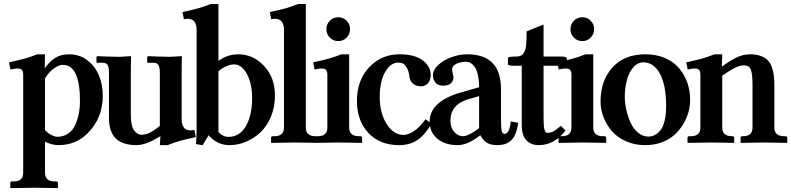

<svg xmlns="http://www.w3.org/2000/svg" viewBox="-20 -718 3981 966"><path d="M206.5 -323.7V-63.5Q223.6 -45.4 240.5 -37.6Q257.3 -29.8 268.1 -29.8Q299.3 -29.8 322.5 -45.7Q345.7 -61.5 358.2 -88.6Q370.6 -115.7 376.5 -146Q382.3 -176.3 382.3 -210Q382.3 -391.6 295.9 -391.6Q276.4 -391.6 250.5 -373Q224.6 -354.5 206.5 -323.7ZM96.7 151.4V-342.3Q96.7 -358.4 90.3 -366Q84 -373.5 67.9 -373.5Q54.7 -373.5 32.7 -368.2L25.4 -404.3Q79.6 -416 107.7 -424.1Q135.7 -432.1 167.5 -444.8H206.5L205.1 -374Q227.5 -407.2 256.6 -426Q285.6 -444.8 328.1 -444.8Q380.4 -444.8 419.7 -414.6Q459 -384.3 478 -337.6Q497.1 -291 497.1 -236.8Q497.1 -123.5 420.4 -46.9Q361.3 12.2 273.9 12.2Q241.2 12.2 206.5 -5.4V151.4Q206.5 194.8 255.4 194.8H263.2Q271.5 194.8 271.5 203.1V226.6L269.5 228.5L221.7 227.5Q174.3 226.6 149.9 226.6L33.7 228.5L31.7 226.6V203.1Q31.7 194.8 39.6 194.8H48.8Q96.7 194.8 96.7 151.4Z M894 -115.2Q894 -92.8 904.5 -77.4Q915 -62 939 -62Q947.8 -62 958 -64.5L965.3 -28.3Q911.1 -16.6 883.1 -8.5Q855 -0.5 823.2 12.2H784.2L787.1 -33.2Q715.8 12.2 666.5 12.2Q633.3 12.2 608.2 4.4Q583 -3.4 568.1 -16.1Q553.2 -28.8 543.9 -47.4Q534.7 -65.9 531.5 -84.5Q528.3 -103 528.3 -126V-354Q528.3 -378.4 522.2 -390.1Q516.1 -401.9 499 -401.9H468.3L465.3 -405.8V-432.1L469.7 -435.5L515.1 -433.6Q561 -432.1 581.1 -432.1L639.2 -435.5L638.2 -353.5V-140.1Q638.2 -84 654.5 -62Q670.9 -40 691.9 -40Q732.4 -40 784.2 -85V-353.5Q784.2 -401.9 756.3 -401.9H724.6L720.7 -404.3V-432.1L725.1 -435.5L772 -433.6Q818.8 -432.1 835.9 -432.1L895.5 -435.5Q894 -435.5 894 -354.5Z M1079.1 -53.7Q1101.6 -29.3 1128.9 -29.3Q1186 -29.3 1217.3 -83.7Q1248.5 -138.2 1248.5 -224.6Q1248.5 -297.4 1222.2 -345.7Q1195.8 -394 1158.2 -394Q1151.4 -394 1142.3 -392.6Q1133.3 -391.1 1114.3 -382.6Q1095.2 -374 1079.1 -359.4ZM969.2 -570.3Q969.2 -592.8 958.7 -608.2Q948.2 -623.5 924.3 -623.5Q915.5 -623.5 905.3 -621.1L897.9 -657.2Q952.1 -668.9 980.2 -677Q1008.3 -685.1 1040 -697.8H1079.1V-411.6Q1124.5 -444.8 1178.7 -444.8Q1253.9 -444.8 1308.6 -386.2Q1363.3 -327.6 1363.3 -237.8Q1363.3 -179.7 1343.3 -131.3Q1323.2 -83 1290.5 -52.2Q1257.8 -21.5 1217.3 -4.6Q1176.8 12.2 1134.3 12.2Q1072.3 12.2 1029.8 -37.6L999 12.7L965.8 6.8Q969.2 -20.5 969.2 -74.2Z M1408.7 -570.3Q1408.7 -592.8 1398.2 -608.2Q1387.7 -623.5 1363.8 -623.5Q1355 -623.5 1344.7 -621.1L1337.4 -657.2Q1391.6 -668.9 1419.7 -677Q1447.8 -685.1 1479.5 -697.8H1518.6V-76.2Q1518.6 -32.7 1567.4 -32.7H1575.2Q1583.5 -32.7 1583.5 -24.4V-1L1581.5 1L1534.2 0Q1486.3 -1 1461.9 -1L1345.7 1L1343.8 -1V-24.4Q1343.8 -32.7 1351.6 -32.7H1360.8Q1408.7 -32.7 1408.7 -76.2Z M1736.8 -76.2Q1736.8 -32.7 1785.6 -32.7H1793.5Q1801.8 -32.7 1801.8 -24.4V-1L1799.8 1L1752 0Q1704.6 -1 1680.2 -1L1564 1L1562 -1V-24.4Q1562 -32.7 1569.8 -32.7H1579.1Q1627 -32.7 1627 -76.2V-342.3Q1627 -358.4 1620.6 -366Q1614.3 -373.5 1598.1 -373.5Q1585 -373.5 1563 -368.2L1555.7 -404.3Q1609.9 -416 1637.9 -424.1Q1666 -432.1 1697.8 -444.8H1736.8ZM1639.4 -528.8Q1622.1 -546.4 1622.1 -571.3Q1622.1 -596.2 1639.4 -613.8Q1656.7 -631.3 1681.6 -631.3Q1706.5 -631.3 1723.9 -613.8Q1741.2 -596.2 1741.2 -571.3Q1741.2 -546.4 1723.9 -528.8Q1706.5 -511.2 1681.6 -511.2Q1656.7 -511.2 1639.4 -528.8Z M2151.4 -96.7Q2118.2 -39.1 2079.8 -13.4Q2041.5 12.2 1988.3 12.2Q1890.6 12.2 1833.3 -49.3Q1775.9 -110.8 1775.9 -210Q1775.9 -314.5 1837.4 -379.6Q1898.9 -444.8 1989.7 -444.8Q2066.9 -444.8 2106.9 -414.3Q2147 -383.8 2147 -339.8Q2147 -315.4 2133.5 -299.6Q2120.1 -283.7 2097.2 -283.7Q2073.2 -283.7 2057.9 -297.1Q2042.5 -310.5 2040 -331.1Q2037.6 -360.4 2024.2 -381.8Q2010.7 -403.3 1984.9 -403.3Q1944.8 -403.3 1917.7 -355.7Q1890.6 -308.1 1890.6 -231.4Q1890.6 -147.9 1925.8 -93.5Q1960.9 -39.1 2010.3 -39.1Q2034.2 -39.1 2064 -59.3Q2093.8 -79.6 2120.6 -117.7Z M2481 12.2Q2449.2 12.2 2429.7 0.2Q2410.2 -11.7 2396.5 -37.6Q2333 12.2 2283.2 12.2Q2218.8 12.2 2180.2 -20.3Q2141.6 -52.7 2141.6 -105.5Q2141.6 -212.9 2316.4 -257.8L2390.6 -279.3Q2390.1 -316.4 2383.8 -343Q2377.4 -369.6 2367.4 -382.8Q2357.4 -396 2347.4 -401.6Q2337.4 -407.2 2327.1 -407.2Q2297.9 -407.2 2276.4 -397Q2254.9 -386.7 2254.9 -370.6Q2254.9 -359.4 2258.3 -346.2Q2261.7 -333 2261.7 -328.1Q2261.7 -313 2249.8 -300Q2237.8 -287.1 2208.5 -287.1Q2183.6 -287.1 2170.9 -302.2Q2158.2 -317.4 2158.2 -338.9Q2158.2 -367.2 2186.3 -392.3Q2214.4 -417.5 2253.9 -431.2Q2293.5 -444.8 2330.1 -444.8Q2500.5 -444.8 2500.5 -270.5V-125Q2500.5 -79.6 2503.9 -62Q2507.3 -44.4 2518.1 -44.4Q2543.5 -44.4 2549.8 -106.9L2587.4 -100.1Q2582.5 -65.9 2572.5 -43Q2562.5 -20 2547.6 -8.3Q2532.7 3.4 2517.1 7.8Q2501.5 12.2 2481 12.2ZM2390.6 -73.2V-234.4L2331.1 -217.3Q2246.1 -189.9 2246.1 -109.9Q2246.1 -94.2 2251.7 -77.6Q2257.3 -61 2272.9 -46.9Q2288.6 -32.7 2310.5 -32.7Q2323.7 -32.7 2347.2 -44.9Q2370.6 -57.1 2390.6 -73.2Z M2714.8 -387.2V-122.6Q2714.8 -82 2719.5 -65.9Q2724.1 -49.8 2733.9 -49.8Q2750 -49.8 2763.7 -56.6Q2777.3 -63.5 2801.8 -85L2825.2 -61.5Q2769 12.2 2690.9 12.2Q2650.9 12.2 2627.9 -12.7Q2605 -37.6 2605 -90.3V-387.2H2562.5Q2535.6 -387.2 2535.6 -395V-425.8Q2535.6 -433.6 2577.1 -433.6Q2589.4 -433.6 2598.4 -437Q2607.4 -440.4 2613 -448.7Q2618.7 -457 2622.1 -465.8Q2625.5 -474.6 2627 -491.5Q2628.4 -508.3 2628.9 -522.2Q2629.4 -536.1 2629.4 -560.1L2714.8 -594.7V-433.6H2802.2Q2832 -433.6 2832 -423.8V-404.3Q2832 -396 2817.9 -391.6Q2803.7 -387.2 2787.1 -387.2Z M2964.8 -76.2Q2964.8 -32.7 3013.7 -32.7H3021.5Q3029.8 -32.7 3029.8 -24.4V-1L3027.8 1L2980 0Q2932.6 -1 2908.2 -1L2792 1L2790 -1V-24.4Q2790 -32.7 2797.9 -32.7H2807.1Q2855 -32.7 2855 -76.2V-342.3Q2855 -358.4 2848.6 -366Q2842.3 -373.5 2826.2 -373.5Q2813 -373.5 2791 -368.2L2783.7 -404.3Q2837.9 -416 2866 -424.1Q2894 -432.1 2925.8 -444.8H2964.8ZM2867.4 -528.8Q2850.1 -546.4 2850.1 -571.3Q2850.1 -596.2 2867.4 -613.8Q2884.8 -631.3 2909.7 -631.3Q2934.6 -631.3 2951.9 -613.8Q2969.2 -596.2 2969.2 -571.3Q2969.2 -546.4 2951.9 -528.8Q2934.6 -511.2 2909.7 -511.2Q2884.8 -511.2 2867.4 -528.8Z M3217.3 -404.3Q3187 -404.3 3165 -377.7Q3143.1 -351.1 3133.3 -312.5Q3123.5 -273.9 3123.5 -229.5Q3123.5 -199.7 3130.9 -166.5Q3138.2 -133.3 3151.9 -102.3Q3165.5 -71.3 3189.5 -51Q3213.4 -30.8 3242.7 -30.8Q3257.8 -30.8 3272 -37.4Q3286.1 -43.9 3300.3 -59.3Q3314.5 -74.7 3323 -106.9Q3331.5 -139.2 3331.5 -184.1Q3331.5 -289.1 3300.5 -346.7Q3269.5 -404.3 3217.3 -404.3ZM3001.5 -206.5Q3001.5 -312.5 3061.3 -378.7Q3121.1 -444.8 3227.5 -444.8Q3274.4 -444.8 3313 -430.9Q3351.6 -417 3377 -394.5Q3402.3 -372.1 3419.7 -341.8Q3437 -311.5 3444.6 -280Q3452.1 -248.5 3452.1 -215.8Q3452.1 -184.6 3443.6 -153.3Q3435.1 -122.1 3416.7 -92Q3398.4 -62 3372.6 -38.8Q3346.7 -15.6 3308.8 -1.7Q3271 12.2 3226.1 12.2Q3173.3 12.2 3129.4 -7.3Q3085.4 -26.9 3058.3 -58.6Q3031.2 -90.3 3016.4 -128.7Q3001.5 -167 3001.5 -206.5Z M3613.8 -444.8 3611.8 -382.3Q3653.3 -413.6 3686.5 -429.2Q3719.7 -444.8 3753.9 -444.8Q3785.2 -444.8 3807.4 -436.5Q3829.6 -428.2 3842.8 -414.8Q3856 -401.4 3863.5 -379.6Q3871.1 -357.9 3873.5 -336.2Q3876 -314.5 3876 -284.2V-76.2Q3876 -32.7 3924.8 -32.7H3932.6Q3940.9 -32.7 3940.9 -24.4V-1L3939 1L3891.1 0Q3843.8 -1 3819.3 -1L3708 1L3706.1 -1V-24.4Q3706.1 -32.7 3713.9 -32.7H3718.3Q3766.1 -32.7 3766.1 -76.2V-291Q3766.1 -345.2 3757.8 -367.2Q3749.5 -389.2 3724.1 -389.2Q3702.6 -389.2 3678.7 -377.4Q3654.8 -365.7 3613.8 -337.4V-76.2Q3613.8 -32.7 3662.6 -32.7H3665.5Q3673.8 -32.7 3673.8 -24.4V-1L3671.9 1L3626.5 0Q3581.5 -1 3557.1 -1L3440.9 1L3439 -1V-24.4Q3439 -32.7 3446.8 -32.7H3456.1Q3503.9 -32.7 3503.9 -76.2V-342.3Q3503.9 -358.4 3497.6 -366Q3491.2 -373.5 3475.1 -373.5Q3461.9 -373.5 3439.9 -368.2L3432.6 -404.3Q3486.8 -416 3514.9 -424.1Q3543 -432.1 3574.7 -444.8Z"/></svg>

Font: LL2
Style: Bold
Weight: 700
Designer: Philipp H. Poll
Foundry: Philipp H. Poll
Version: Version 2.7.x